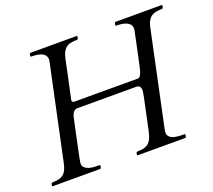

<svg xmlns="http://www.w3.org/2000/svg" viewBox="-117 -841 1101 994"><g transform="rotate(-20 433.5 -344.0)"><path d="M688 -622.1Q688 -668.9 605 -668.9Q602.1 -668.9 602.1 -672.9L604.5 -684.6Q605.5 -688.5 609.4 -688.5H863.8Q866.7 -688.5 866.7 -684.6L864.3 -672.9Q863.3 -668.9 852.8 -668.9Q842.3 -668.9 827.6 -666.7Q813 -664.6 801.8 -657.2Q777.3 -642.1 768.6 -599.1L658.2 -78.1Q656.2 -70.3 656.2 -58.6Q656.2 -46.9 665 -38.1Q673.8 -29.3 687.5 -25.4Q706.1 -19.5 747.1 -19.5Q750 -19.5 750 -15.6L747.6 -3.9Q746.1 0 743.2 0H481.4Q478 0 478 -3.9L480.5 -15.6Q482.4 -19.5 492.4 -19.5Q502.4 -19.5 516.8 -21.7Q531.2 -23.9 542.5 -31.2Q566.4 -46.9 576.4 -94Q586.4 -141.1 594 -176.8Q601.6 -212.4 606.7 -236.1Q611.8 -259.8 614.5 -273.2Q617.2 -286.6 618.2 -293.9Q620.1 -303.7 620.1 -306.2Q620.1 -335.9 594.7 -335.9H271Q246.6 -335.9 237.3 -298.8Q231.9 -275.4 219.2 -214.8Q206.5 -154.3 201.7 -131.3Q196.8 -108.4 194.1 -95.2Q191.4 -82 190.4 -75.2Q188.5 -66.4 188.5 -57.1Q188.5 -47.9 197.3 -38.8Q206.1 -29.8 219.7 -25.4Q237.3 -19.5 278.8 -19.5Q281.7 -19.5 281.7 -15.6L279.3 -3.9Q277.8 0 274.9 0H13.2Q9.8 0 9.8 -3.9L12.2 -15.6Q14.2 -19.5 24.2 -19.5Q34.2 -19.5 48.6 -21.7Q63 -23.9 74.2 -31.2Q98.1 -46.9 106.9 -89.4L217.8 -610.4Q219.7 -618.2 219.7 -623.5Q219.7 -668.9 138.7 -668.9Q133.8 -668.9 133.8 -673.8L136.2 -684.6Q137.2 -688.5 141.1 -688.5H395.5Q398.4 -688.5 398.4 -684.6L396 -672.9Q395 -668.9 384.5 -668.9Q374 -668.9 359.4 -666.7Q344.7 -664.6 333.5 -657.2Q309.6 -641.6 300 -595.2Q290.5 -548.8 283 -514.2Q275.4 -479.5 270.5 -456.3Q265.6 -433.1 262.9 -420.2Q260.3 -407.2 258.8 -400.9Q257.3 -394.5 256.8 -392.6Q255.4 -386.7 255.4 -383.8Q255.4 -373 270.5 -373H618.2Q635.7 -373 646.7 -424.1Q657.7 -475.1 664.6 -507.3Q671.4 -539.6 675.8 -560.8Q680.2 -582 682.6 -593.8Q685.1 -605.5 686.5 -611.3Q688 -620.1 688 -622.1Z"/></g></svg>

Font: Cardo-Italic
Style: Italic
Weight: 400
Italic angle: -12°
Designer: David J. Perry
Foundry: David J. Perry
Version: Version 0.991